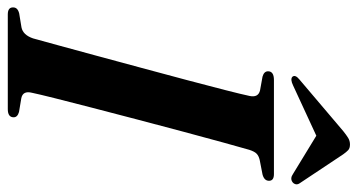

<svg xmlns="http://www.w3.org/2000/svg" viewBox="-240 -702 940 505"><g transform="rotate(90 230.5 -450.0)"><path d="M222.5 -63.5Q216.5 -39.5 237 -35.5L273 -29.5Q287 -25.5 287 -15.5Q287 0 265.5 0H16.5Q-2 0 -2 -13.5Q-2.5 -26 14 -30L50.5 -36Q70.5 -40 79.5 -66.5Q85.5 -88 97.5 -132Q109.5 -176 125 -233Q140.5 -290 157 -351.5Q173.5 -413 188.8 -470Q204 -527 215.2 -571Q226.5 -615 231 -636.5Q235.5 -659 216 -663.5L180 -670Q166 -674 166 -684.5Q166 -700 189 -700H436.5Q454 -700 454 -687Q454 -674.5 437.5 -670L399 -662.5Q388.5 -660 382.8 -654.5Q377 -649 372.5 -635Q366 -613 353.5 -567.2Q341 -521.5 325.2 -462.8Q309.5 -404 293 -341.2Q276.5 -278.5 261.8 -221.5Q247 -164.5 236.5 -122.5Q226 -80.5 222.5 -63.5ZM203.5 -750.5Q187 -742.5 180.5 -748.5Q174 -756 187.5 -767L323 -882Q333.5 -890.5 341.2 -895.2Q349 -900 358.5 -900Q368.5 -900 373.5 -895.2Q378.5 -890.5 384.5 -882L461 -767Q464.5 -761.5 462.8 -756.2Q461 -751 457 -748.5Q447.5 -742 435.5 -750.5L335.5 -811.5Z"/></g></svg>

Font: Fraunces 72pt SemiBold
Style: Italic
Weight: 600
Italic angle: -16°
Version: Version 1.000;[b76b70a41]